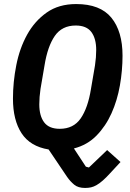

<svg xmlns="http://www.w3.org/2000/svg" viewBox="-20 -730 640 948"><path d="M400 198Q366 198 346.5 182Q327 166 311 143L220 8Q129 -7 86.5 -72Q44 -137 44 -243Q44 -325 60.5 -408.5Q77 -492 114 -559Q151 -626 210.5 -668Q270 -710 356 -710Q475 -710 530 -642.5Q585 -575 585 -455Q585 -382 572 -308Q559 -234 530.5 -170.5Q502 -107 456.5 -60.5Q411 -14 345 3L404 93L419 97L509 11L575 70L524 125Q504 147 488 161Q472 175 457.5 183.5Q443 192 429.5 195Q416 198 400 198ZM275 -94Q343 -94 378.5 -145.5Q414 -197 429 -290L449 -407Q455 -447 455 -483Q455 -540 431 -572Q407 -604 354 -604Q286 -604 250.5 -552.5Q215 -501 200 -408L180 -291Q174 -250 174 -215Q174 -158 198 -126Q222 -94 275 -94Z"/></svg>

Font: IBM Plex Mono SemiBold
Style: Italic
Weight: 600
Italic angle: -9°
Monospace: yes
Designer: Mike Abbink, Paul van der Laan, Pieter van Rosmalen
Foundry: Bold Monday
Version: Version 2.3